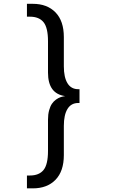

<svg xmlns="http://www.w3.org/2000/svg" viewBox="-20 -832 610 1030"><path d="M400 -353.5H406.5V-279.5H400Q361.5 -279.5 342 -247.5Q322.5 -215.5 322.5 -157V0Q322.5 86.5 277.8 132.5Q233 178.5 156 178.5H124.5V109.5H140.5Q189.5 109.5 213.5 80Q237.5 50.5 237.5 -22.5V-190.5Q237.5 -218.5 243.5 -240.2Q249.5 -262 258.5 -275.2Q267.5 -288.5 280.5 -297.8Q293.5 -307 305 -310.8Q316.5 -314.5 329.5 -316.5Q237.5 -329 237.5 -442.5V-610.5Q237.5 -683.5 213.5 -713Q189.5 -742.5 140.5 -742.5H124.5V-811.5H156Q233 -811.5 277.8 -765.5Q322.5 -719.5 322.5 -633V-476Q322.5 -417.5 342 -385.5Q361.5 -353.5 400 -353.5Z"/></svg>

Font: League Mono Narrow
Style: Regular
Weight: 400
Width: 3
Designer: Tyler Finck
Foundry: The League of Moveable Type / Tyler Finck
Version: Version 2.210